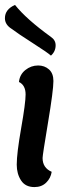

<svg xmlns="http://www.w3.org/2000/svg" viewBox="-20 -750 274 780"><path d="M27 -633Q0 -650 0 -676Q0 -712 41 -730Q86 -673 187 -600Q206 -587 206 -566Q206 -541 187 -524Q174 -536 113 -575Q52 -614 27 -633ZM84 -366Q84 -404 57 -417Q60 -447 83 -465.5Q106 -484 135 -484Q161 -484 179 -468Q197 -452 197 -421Q197 -383 175 -251.5Q153 -120 153 -108Q153 -68 190 -52Q186 -26 167.5 -8Q149 10 120 10Q83 10 65.5 -17Q48 -44 48 -81Q48 -127 66 -229.5Q84 -332 84 -366Z"/></svg>

Font: Overlock
Style: Bold Italic
Weight: 700
Version: Version 1.001